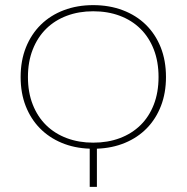

<svg xmlns="http://www.w3.org/2000/svg" viewBox="-20 -729 728 749"><path d="M627.5 -428.5Q627.5 -366.5 608 -316Q588.5 -265.5 553 -229Q517.5 -192.5 467.8 -171.8Q418 -151 358 -149V0H330V-149Q270 -151 220.5 -171.8Q171 -192.5 135.5 -228.8Q100 -265 80.2 -315.5Q60.5 -366 60.5 -428.5Q60.5 -492.5 81.2 -544.2Q102 -596 139.5 -632.8Q177 -669.5 229 -689.2Q281 -709 343.5 -709Q406.5 -709 458.8 -689.2Q511 -669.5 548.5 -633Q586 -596.5 606.8 -544.8Q627.5 -493 627.5 -428.5ZM598.5 -428.5Q598.5 -488.5 580 -536Q561.5 -583.5 527.8 -616.8Q494 -650 447.2 -667.5Q400.5 -685 343.5 -685Q287.5 -685 240.8 -667.5Q194 -650 160.2 -616.8Q126.5 -583.5 107.8 -536Q89 -488.5 89 -428.5Q89 -368.5 107.8 -321Q126.5 -273.5 160.2 -240.5Q194 -207.5 240.8 -190Q287.5 -172.5 343.5 -172.5Q400.5 -172.5 447.2 -190Q494 -207.5 527.8 -240.5Q561.5 -273.5 580 -321Q598.5 -368.5 598.5 -428.5Z"/></svg>

Font: Lato Thin
Style: Regular
Weight: 200
Designer: Lukasz Dziedzic
Foundry: tyPoland Lukasz Dziedzic
Version: Version 2.007; 2014-02-27